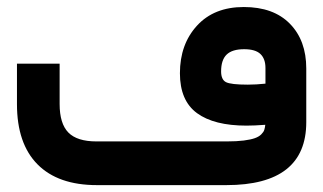

<svg xmlns="http://www.w3.org/2000/svg" viewBox="-20 -538 939 558"><path d="M502.9 -325.2Q502.9 -409.2 552.5 -463.4Q602.1 -517.6 688.5 -517.6Q774.9 -517.6 822.5 -469Q870.1 -420.4 870.1 -338.9V-183.1Q870.1 0 637.7 0H261.7Q148.9 0 89.1 -60.3Q29.3 -120.6 29.3 -235.4V-333.5V-353H48.8H133.8H153.3V-333.5V-235.8Q153.3 -178.7 178.7 -152.8Q204.1 -127 260.3 -127H639.2Q668 -127 688.5 -129.6Q709 -132.3 720.7 -136.5Q732.4 -140.6 739.3 -147.5Q746.1 -154.3 748 -160.4Q750 -166.5 751 -175.3Q719.2 -172.9 696.3 -172.9Q602.1 -172.9 552.5 -209.2Q502.9 -245.6 502.9 -325.2ZM689.5 -395Q654.8 -395 638.7 -379.4Q622.6 -363.8 622.6 -330.6Q622.6 -306.6 636.7 -299.3Q650.9 -292 700.2 -292Q724.1 -292 751.5 -294.9V-340.3Q751.5 -367.2 736.8 -381.1Q722.2 -395 689.5 -395Z"/></svg>

Font: Shabnam FD-WOL
Style: Bold-FD-WOL
Weight: 700
Foundry: DejaVu fonts team - Redesigned by Saber Rastikerdar - Based on Vazir font
Version: Version 5.0.0